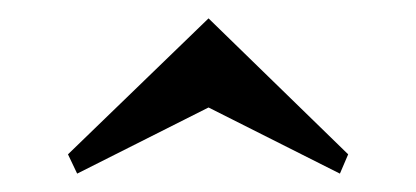

<svg xmlns="http://www.w3.org/2000/svg" viewBox="-20 -744 453 209"><path d="M64 -555 207 -627 350 -555 359 -576 207 -724 54 -576Z"/></svg>

Font: Sinistre
Style: Bold
Weight: 700
Designer: Jules Durand
Foundry: Collletttivo
Version: Version 69.420;Glyphs 3.2 (3217)